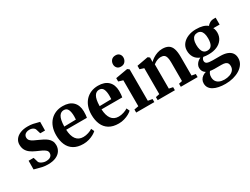

<svg xmlns="http://www.w3.org/2000/svg" viewBox="-80 -1515 3260 2507"><g transform="rotate(-30 1550.0 -261.0)"><path d="M236.5 11.5Q192 11.5 153.2 3.2Q114.5 -5 85 -14.2Q55.5 -23.5 38.5 -27L39.5 -157.5H115L137 -84.5Q143 -72 159 -61.5Q175 -51 195.5 -44.5Q216 -38 235.5 -38Q267.5 -38 288.2 -47Q309 -56 319 -72Q329 -88 329 -108Q329 -133.5 310.8 -151Q292.5 -168.5 259.2 -184.2Q226 -200 181 -219.5Q139 -238 107 -262Q75 -286 57.5 -319.2Q40 -352.5 40 -398.5Q40 -443.5 65.5 -478Q91 -512.5 138.2 -532.2Q185.5 -552 250 -552Q297 -552 330 -545.2Q363 -538.5 385.8 -531.5Q408.5 -524.5 424 -522L422.5 -392H350.5L329 -462Q324 -474 312.8 -483.5Q301.5 -493 285.5 -498.2Q269.5 -503.5 250.5 -503.5Q225 -504 205.2 -495.8Q185.5 -487.5 174.2 -472.2Q163 -457 163 -436Q163 -407 180.8 -388.2Q198.5 -369.5 227 -356Q255.5 -342.5 288 -328Q319.5 -314 349.2 -298.8Q379 -283.5 403 -263.8Q427 -244 441 -217.5Q455 -191 455 -154.5Q455 -108.5 431.2 -70.8Q407.5 -33 359 -10.8Q310.5 11.5 236.5 11.5Z M772 11Q684 11 627.5 -23.8Q571 -58.5 544 -121.2Q517 -184 517 -266.5Q517 -333.5 536.2 -386.8Q555.5 -440 590.5 -477Q625.5 -514 673.5 -533.8Q721.5 -553.5 779 -553.5Q877.5 -553.5 931 -502.5Q984.5 -451.5 986.5 -357.5Q986.5 -325 984.5 -301.8Q982.5 -278.5 979 -262.5H666.5Q668.5 -216 678.8 -179.8Q689 -143.5 707.5 -118.5Q726 -93.5 753 -80.8Q780 -68 816 -68Q853.5 -68 893 -81Q932.5 -94 954.5 -110L975.5 -65Q959.5 -48.5 928.2 -30.8Q897 -13 856.2 -1Q815.5 11 772 11ZM666 -311 843 -314.5Q843.5 -326.5 844 -338.5Q844.5 -350.5 845 -362.5Q845 -427 827.5 -464Q810 -501 765.5 -501Q744.5 -501 726.8 -491.2Q709 -481.5 695.5 -459.5Q682 -437.5 674.5 -401Q667 -364.5 666 -311Z M1305 11Q1217 11 1160.5 -23.8Q1104 -58.5 1077 -121.2Q1050 -184 1050 -266.5Q1050 -333.5 1069.2 -386.8Q1088.5 -440 1123.5 -477Q1158.5 -514 1206.5 -533.8Q1254.5 -553.5 1312 -553.5Q1410.5 -553.5 1464 -502.5Q1517.5 -451.5 1519.5 -357.5Q1519.5 -325 1517.5 -301.8Q1515.5 -278.5 1512 -262.5H1199.5Q1201.5 -216 1211.8 -179.8Q1222 -143.5 1240.5 -118.5Q1259 -93.5 1286 -80.8Q1313 -68 1349 -68Q1386.5 -68 1426 -81Q1465.5 -94 1487.5 -110L1508.5 -65Q1492.5 -48.5 1461.2 -30.8Q1430 -13 1389.2 -1Q1348.5 11 1305 11ZM1199 -311 1376 -314.5Q1376.5 -326.5 1377 -338.5Q1377.5 -350.5 1378 -362.5Q1378 -427 1360.5 -464Q1343 -501 1298.5 -501Q1277.5 -501 1259.8 -491.2Q1242 -481.5 1228.5 -459.5Q1215 -437.5 1207.5 -401Q1200 -364.5 1199 -311Z M1570.5 0V-46L1636 -58V-449L1569.5 -469V-519.5L1746 -550.5H1753.5L1778.5 -531L1779 -57.5L1844 -46V0ZM1699 -618.5Q1662 -618.5 1642.2 -641.2Q1622.5 -664 1622.5 -694.5Q1622.5 -731 1644.8 -756.8Q1667 -782.5 1708.5 -782.5H1709.5Q1746.5 -782.5 1766.2 -760.2Q1786 -738 1786 -707.5Q1786 -671.5 1763.8 -645Q1741.5 -618.5 1700 -618.5Z M1952 -58V-449L1890.5 -468.5V-520.5L2053.5 -550.5H2063L2086.5 -531.5V-493L2085.5 -465Q2106 -486 2136 -505.8Q2166 -525.5 2202.5 -538.2Q2239 -551 2279 -551Q2336.5 -551 2371.5 -529.5Q2406.5 -508 2422.2 -461.5Q2438 -415 2438 -340.5V-57.5L2496.5 -46.5V0H2243.5V-46L2294 -57.5V-338Q2294 -383.5 2286.5 -412Q2279 -440.5 2261 -454.2Q2243 -468 2211 -468Q2186.5 -468 2165.5 -461.2Q2144.5 -454.5 2127 -444.2Q2109.5 -434 2096 -423.5V-58L2154 -46V0H1894.5V-46Z M2771 259.5Q2717 259.5 2671.5 250.5Q2626 241.5 2593 223.5Q2560 205.5 2541.8 177.8Q2523.5 150 2523.5 112.5Q2523.5 82.5 2536.2 59Q2549 35.5 2571.8 19Q2594.5 2.5 2623 -5Q2597.5 -20 2585.2 -42.2Q2573 -64.5 2573 -94Q2573 -117 2583.5 -137.5Q2594 -158 2612.2 -174.8Q2630.5 -191.5 2655 -202.5Q2598.5 -225.5 2573 -268.8Q2547.5 -312 2547.5 -367.5Q2547.5 -425.5 2580.8 -467Q2614 -508.5 2668.8 -530.5Q2723.5 -552.5 2787.5 -552.5Q2847 -552.5 2889.5 -540.5Q2932 -528.5 2959.5 -504.5Q2971 -522 2997.8 -538.2Q3024.5 -554.5 3058.5 -554.5H3088.5V-450.5H2993.5Q2999 -442.5 3002.8 -430.2Q3006.5 -418 3008.8 -404Q3011 -390 3011 -376.5Q3011 -318 2981.2 -274.8Q2951.5 -231.5 2898 -208Q2844.5 -184.5 2773 -184.5Q2751.5 -184.5 2730.5 -186.2Q2709.5 -188 2692.5 -191.5Q2682 -182 2675.5 -170.8Q2669 -159.5 2669 -144Q2669 -114.5 2693.5 -102.8Q2718 -91 2777.5 -91H2887.5Q2951.5 -91 2994.5 -74.5Q3037.5 -58 3059.2 -26.8Q3081 4.5 3081 50Q3081 98.5 3056 137Q3031 175.5 2987.8 202.8Q2944.5 230 2888.8 244.8Q2833 259.5 2771 259.5ZM2786.5 204Q2829 204 2865 191.5Q2901 179 2922.8 154Q2944.5 129 2944.5 91.5Q2944.5 66.5 2935.5 50Q2926.5 33.5 2904.8 25.2Q2883 17 2845.5 17H2740Q2722 17 2705.8 15.2Q2689.5 13.5 2677 11Q2665 24 2657 42.8Q2649 61.5 2649 89.5Q2649 126 2665.2 151.5Q2681.5 177 2712.2 190.2Q2743 203.5 2786.5 204ZM2781 -235Q2827.5 -235 2848.2 -269.5Q2869 -304 2869 -370Q2869 -413 2859.5 -442.8Q2850 -472.5 2830.8 -488Q2811.5 -503.5 2783 -503.5Q2754 -503.5 2733.5 -489.2Q2713 -475 2702.2 -446.2Q2691.5 -417.5 2691.5 -373Q2691.5 -332 2700.8 -300.8Q2710 -269.5 2729.8 -252.2Q2749.5 -235 2781 -235Z"/></g></svg>

Font: Merriweather 60pt
Style: Bold
Weight: 700
Version: Version 2.100